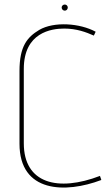

<svg xmlns="http://www.w3.org/2000/svg" viewBox="-20 -817 470 847"><path d="M266 -770C273 -770 279 -776 279 -784C279 -791 273 -797 266 -797C258 -797 252 -791 252 -784C252 -776 258 -770 266 -770ZM421 -41C236 30 85 -7 85 -185V-513C85 -674 207 -691 263 -691C318 -691 360 -675 394 -660L402 -677C332 -715 218 -723 153 -685C100 -653 66 -613 66 -504V-183C66 34 269 37 427 -23Z"/></svg>

Font: Advent Pro
Style: Thin
Weight: 100
Designer: Andreas Kalpakidis
Foundry: Andreas Kalpakidis
Version: Version 2.002 2007